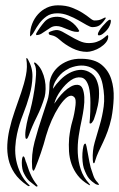

<svg xmlns="http://www.w3.org/2000/svg" viewBox="-20 -696 448 722"><path d="M352 -359Q354 -328 348 -299.5Q342 -271 333 -247Q331 -242 326.5 -236Q322 -230 318 -232Q316 -232 317 -239Q318 -246 318 -249Q319 -260 319.5 -276.5Q320 -293 320 -310Q320 -327 318.5 -342.5Q317 -358 314 -369Q305 -401 285.5 -404.5Q266 -408 246 -394Q226 -380 208 -355Q190 -330 184 -306Q190 -315 199.5 -327.5Q209 -340 221 -351.5Q233 -363 246.5 -370.5Q260 -378 272 -377Q285 -376 290.5 -363Q296 -350 297 -331Q298 -312 295 -290Q292 -268 288 -249Q281 -218 276 -185Q271 -152 272.5 -120.5Q274 -89 283.5 -59.5Q293 -30 316 -5Q318 -2 319 0Q320 2 314 -1Q288 -16 272.5 -36Q257 -56 249 -79Q241 -102 239.5 -127Q238 -152 240 -177Q244 -213 252 -240Q260 -267 264 -301Q266 -322 261 -328.5Q256 -335 249 -336Q239 -337 226.5 -325.5Q214 -314 200.5 -293Q187 -272 174.5 -244Q162 -216 153 -185Q145 -154 133.5 -120.5Q122 -87 112 -63Q108 -54 106 -54Q104 -54 102.5 -58Q101 -62 101 -64Q97 -114 110 -163Q123 -212 140 -262Q150 -293 158 -317Q166 -341 166 -378Q166 -394 174 -411.5Q182 -429 197.5 -443.5Q213 -458 236 -467Q259 -476 288 -475Q336 -474 362 -452.5Q388 -431 398.5 -398Q409 -365 407.5 -326.5Q406 -288 399 -252Q393 -225 385 -203Q377 -181 368 -162Q359 -143 351 -126Q343 -109 338 -92Q337 -89 336 -85.5Q335 -82 333 -82Q331 -82 330 -86Q329 -90 329 -95Q327 -129 336 -160.5Q345 -192 355 -225.5Q365 -259 370 -296Q375 -333 366 -378Q357 -426 322 -442Q287 -458 242 -440Q236 -437 226 -431Q216 -425 206.5 -415Q197 -405 189 -391.5Q181 -378 179 -362Q191 -380 207 -396Q223 -412 241 -421.5Q259 -431 277.5 -433Q296 -435 314 -426Q335 -415 343 -395.5Q351 -376 352 -359ZM148 -332Q137 -294 118.5 -257Q100 -220 88 -186Q87 -184 84.5 -178.5Q82 -173 78 -174Q76 -175 75.5 -180.5Q75 -186 75 -189Q75 -205 80.5 -231.5Q86 -258 92 -275Q94 -281 99.5 -305.5Q105 -330 109.5 -359Q114 -388 115.5 -415Q117 -442 110 -454Q106 -461 110 -461Q113 -461 118 -456Q130 -445 137.5 -429Q145 -413 148.5 -395.5Q152 -378 151.5 -361Q151 -344 148 -332ZM352 -1Q350 0 344 -2Q341 -3 339 -4Q325 -13 315 -24.5Q305 -36 295 -64Q292 -74 290.5 -89.5Q289 -105 290 -120Q291 -135 293.5 -145.5Q296 -156 301 -156Q303 -156 305.5 -144.5Q308 -133 310.5 -118Q313 -103 316 -88Q319 -73 321 -66Q326 -51 331 -36Q336 -21 347 -10Q349 -8 351 -4.5Q353 -1 352 -1ZM82 1Q51 -20 34.5 -45Q18 -70 12 -97Q6 -124 7.5 -152Q9 -180 15 -207Q23 -243 35.5 -278.5Q48 -314 59.5 -347.5Q71 -381 77.5 -413Q84 -445 79 -474Q79 -478 80 -478Q82 -478 85 -473Q103 -441 102 -407Q101 -373 91 -337.5Q81 -302 66.5 -265.5Q52 -229 44 -192Q39 -169 37.5 -143.5Q36 -118 41 -93Q46 -68 57.5 -44Q69 -20 89 -1Q93 1 91 3Q89 5 86.5 3.5Q84 2 82 1ZM120 5Q117 7 112 2Q101 -6 90.5 -15Q80 -24 70 -44Q66 -51 64 -62Q62 -73 62 -83.5Q62 -94 63.5 -101Q65 -108 68 -108Q72 -107 74.5 -97Q77 -87 79 -84Q83 -73 86 -63.5Q89 -54 93 -45Q99 -31 105 -21Q111 -11 119 -1Q120 0 121 2Q122 4 120 5ZM163 -571Q161 -574 171 -578Q181 -582 190 -583Q201 -584 215 -576.5Q229 -569 245 -559.5Q261 -550 278.5 -542Q296 -534 313 -534Q331 -534 343.5 -538.5Q356 -543 364 -548.5Q372 -554 377.5 -559Q383 -564 386 -564Q386 -563 386.5 -561.5Q387 -560 387 -559Q387 -547 378.5 -536.5Q370 -526 357.5 -518Q345 -510 331 -505.5Q317 -501 307 -501Q279 -501 252 -514.5Q225 -528 205 -546Q195 -555 188 -558.5Q181 -562 175.5 -563Q170 -564 167 -565Q164 -566 163 -571ZM196 -633Q207 -633 219.5 -628.5Q232 -624 243.5 -617Q255 -610 264 -600Q273 -590 278 -580Q277 -576 271 -576Q260 -576 250 -579.5Q240 -583 230.5 -587Q221 -591 211.5 -594.5Q202 -598 192 -598Q180 -598 171 -592.5Q162 -587 153.5 -581Q145 -575 136 -569.5Q127 -564 116 -564V-570Q130 -594 147 -613.5Q164 -633 196 -633ZM348 -568Q348 -572 353.5 -581Q359 -590 366.5 -598.5Q374 -607 381 -614Q388 -621 393 -622Q397 -622 397 -617Q397 -610 393 -600.5Q389 -591 382 -583Q375 -575 367 -569Q359 -563 352 -563Q348 -563 348 -568ZM93 -564Q93 -586 101 -606.5Q109 -627 123 -642.5Q137 -658 156 -667Q175 -676 198 -676Q228 -676 251 -667Q274 -658 290.5 -647.5Q307 -637 318 -628Q329 -619 335 -619Q345 -619 352 -620.5Q359 -622 370 -628Q373 -630 376 -630Q379 -630 377 -626Q364 -607 354 -600.5Q344 -594 327 -594Q320 -594 306 -602Q292 -610 274.5 -620Q257 -630 236.5 -638Q216 -646 196 -646Q171 -646 155 -634.5Q139 -623 128 -608Q117 -593 109.5 -579Q102 -565 94 -559Q93 -560 93 -564Z"/></svg>

Font: mr_AkronimG
Style: Regular
Weight: 400
Version: Version 1.002 April 14, 2020